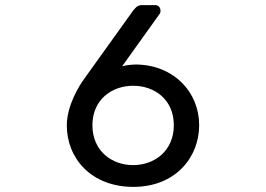

<svg xmlns="http://www.w3.org/2000/svg" viewBox="-20 -720 1040 750"><path d="M501 10C665 10 758 -105 758 -231C758 -359 661 -465 514 -468C497 -468 473 -466 457 -461L603 -665C606 -668 607 -673 607 -678C607 -690 599 -700 587 -700H534C515 -700 508 -687 501 -680L311 -415C288 -384 241 -307 241 -230C241 -103 335 10 501 10ZM500 -75C417 -75 341 -130 341 -231C341 -331 417 -385 500 -385C584 -385 659 -331 659 -231C659 -130 583 -75 500 -75Z"/></svg>

Font: Rubik
Style: Regular
Weight: 400
Designer: Hubert and Fischer
Foundry: Hubert & Fischer
Version: Version 2.102